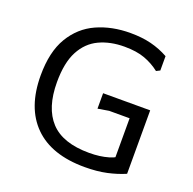

<svg xmlns="http://www.w3.org/2000/svg" viewBox="-127 -840 984 981"><g transform="rotate(20 364.5 -350.0)"><path d="M433 12Q252 12 157 -82.5Q62 -177 62 -352Q62 -480 109.5 -559.5Q157 -639 238 -675.5Q319 -712 420 -712Q483 -712 533 -699.5Q583 -687 628 -662V-584L608 -574Q571 -603 526 -619.5Q481 -636 415 -636Q338 -636 278.5 -608Q219 -580 185.5 -517Q152 -454 152 -348Q152 -208 219 -136Q286 -64 430 -64Q488 -64 534 -77.5Q580 -91 621 -127L649 -107V-30Q605 -11 552.5 0.5Q500 12 433 12ZM564 -30V-338H649V-30ZM393 -291V-375H649V-301H453Z"/></g></svg>

Font: AR One Sans
Style: Regular
Weight: 400
Designer: Niteesh Yadav
Foundry: Niteesh Yadav
Version: Version 1.001;gftools[0.9.33]